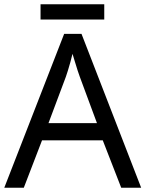

<svg xmlns="http://www.w3.org/2000/svg" viewBox="-20 -875 679 895"><path d="M545 0 459 -221H176L91 0H0L279 -717H360L638 0ZM352 -517Q349 -525 342 -546Q335 -567 328.5 -589.5Q322 -612 318 -624Q313 -604 307.5 -583.5Q302 -563 296.5 -546Q291 -529 287 -517L206 -301H432ZM466 -855V-784H169V-855Z"/></svg>

Font: Noto Sans Gunjala Gondi
Style: Regular
Weight: 400
Designer: Ek Type
Foundry: Ek Type
Version: Version 1.004